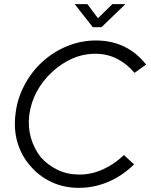

<svg xmlns="http://www.w3.org/2000/svg" viewBox="-20 -900 726 925"><path d="M360 5Q287 5 227 -23.5Q167 -52 126 -101Q84 -148 64.5 -212.5Q45 -277 55 -353Q63 -424 97.5 -489.5Q132 -555 185 -603Q238 -651 304.5 -678Q371 -705 442 -705Q592 -705 684 -589L628 -549Q591 -593 543.5 -617Q496 -641 440 -641Q380 -641 326.5 -617Q273 -593 230 -552Q187 -513 158 -460Q129 -407 121 -346Q114 -288 129 -236Q144 -184 176 -143Q211 -104 258 -81.5Q305 -59 363 -59Q421 -59 476 -84Q531 -109 577 -153L626 -108Q567 -51 499.5 -23Q432 5 360 5ZM427 -769 340 -880H401L452 -812L521 -880H584L469 -769Z"/></svg>

Font: Kulim Park Light
Style: Italic
Weight: 300
Italic angle: -8°
Designer: Noponies / Dale Sattler
Foundry: Noponies
Version: Version 1.000; ttfautohint (v1.8.3)